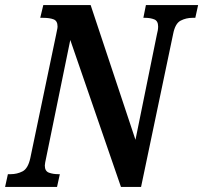

<svg xmlns="http://www.w3.org/2000/svg" viewBox="-39 -734 798 754"><path d="M-19 0 -8 -50H3Q28 -50 49.5 -61Q71 -72 80 -113L181 -596Q183 -608 185 -616Q187 -624 187 -630Q187 -652 171.5 -658Q156 -664 130 -664H119L131 -714H317L493 -185L577 -598Q582 -616 582 -630Q582 -652 566.5 -658Q551 -664 531 -664H524L534 -714H739L728 -664H717Q692 -664 670.5 -653Q649 -642 641 -601L515 0H436L237 -577L143 -118Q137 -91 137 -84Q137 -62 153 -56Q169 -50 190 -50H196L185 0Z"/></svg>

Font: Noto Serif ExtraCondensed
Style: Bold Italic
Weight: 700
Width: 2
Italic angle: -12°
Designer: Monotype Design Team
Foundry: Monotype Imaging Inc.
Version: Version 2.013; ttfautohint (v1.8.4.7-5d5b)